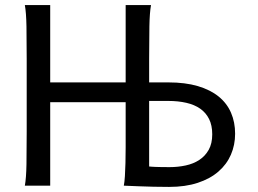

<svg xmlns="http://www.w3.org/2000/svg" viewBox="-20 -733 1019 758"><path d="M178.2 -329.6V0H78.1Q83.5 -29.3 84.5 -84.7Q85.4 -140.1 85.4 -212.4V-500.5Q85.4 -572.8 84.5 -628.2Q83.5 -683.6 78.1 -712.9H178.2V-407.7H476.1V-712.9H576.2Q570.8 -683.6 569.8 -628.2Q568.8 -572.8 568.8 -500.5V-407.7H644.5Q711.4 -407.7 761 -393.1Q810.5 -378.4 843.3 -351.8Q876 -325.2 892.1 -287.8Q908.2 -250.5 908.2 -205.1Q908.2 -160.6 891.6 -122.3Q875 -84 842.3 -55.7Q809.6 -27.3 760.7 -11.2Q711.9 4.9 647.5 4.9Q617.2 4.9 585.9 4.2Q554.7 3.4 528.3 2.4Q498 1.5 468.8 0Q471.7 -14.6 473.1 -37.6Q474.6 -60.5 475.3 -89.4Q476.1 -118.2 476.1 -151.9V-329.6ZM568.8 -75.7Q575.7 -75.2 581.3 -74.7Q586.9 -74.2 595.2 -74Q603.5 -73.7 616.2 -73.5Q628.9 -73.2 649.4 -73.2Q682.6 -73.2 713.1 -79.8Q743.7 -86.4 766.8 -101.6Q790 -116.7 804 -141.6Q817.9 -166.5 817.9 -202.6Q817.9 -238.3 805.4 -263.2Q793 -288.1 770.3 -304Q747.6 -319.8 715.6 -327.1Q683.6 -334.5 644.5 -334.5H568.8Z"/></svg>

Font: Andika CyrE
Style: Regular
Weight: 400
Designer: Victor Gaultney, Annie Olsen, Julie Remington, Don Collingsworth, Eric Hays, Becca Hirsbrunner
Foundry: SIL International
Version: Version 5.000